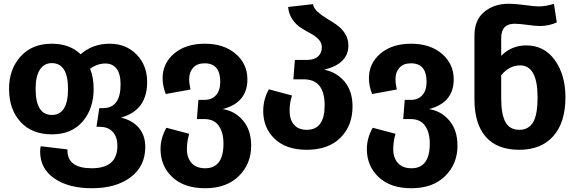

<svg xmlns="http://www.w3.org/2000/svg" viewBox="-20 -778 3078 1019"><path d="M622 -154Q684 -139 717.5 -99Q751 -59 751 2Q751 104 673.5 162.5Q596 221 467 221Q344 221 268.5 169Q193 117 193 26Q193 12 196 -2L338 15V20Q338 115 467 115Q603 115 603 -4Q603 -51 578.5 -78Q554 -105 509 -105H492L507 -204H526Q620 -204 620 -330Q620 -386 598.5 -413.5Q577 -441 540 -441Q496 -441 458 -413Q477 -368 477 -306Q477 -201 418.5 -133Q360 -65 255 -65Q149 -65 88.5 -131.5Q28 -198 28 -307Q28 -410 89 -478Q150 -546 255 -546Q350 -546 408 -490Q472 -546 562 -546Q649 -546 705 -488.5Q761 -431 761 -343Q761 -192 622 -154ZM341 -306Q341 -443 255 -443Q214 -443 191.5 -408Q169 -373 169 -307Q169 -168 255 -168Q341 -168 341 -306Z M1162 -199Q1227 -189 1270 -138Q1313 -87 1313 -5Q1313 92 1247.5 156.5Q1182 221 1069 221Q957 221 894.5 162Q832 103 832 13Q832 -45 863 -100L984 -68Q972 -26 972 13Q972 60 997 87.5Q1022 115 1069 115Q1166 115 1166 -16Q1166 -75 1141 -110.5Q1116 -146 1065 -146H1025L1033 -248H1066Q1104 -248 1126.5 -273Q1149 -298 1149 -344Q1149 -442 1066 -442Q1026 -442 1005 -418.5Q984 -395 984 -358Q984 -333 991 -303L860 -279Q843 -321 843 -363Q843 -442 904.5 -494Q966 -546 1067 -546Q1168 -546 1230.5 -492.5Q1293 -439 1293 -357Q1293 -233 1162 -199Z M1701 -408Q1767 -395 1809 -344.5Q1851 -294 1851 -213Q1851 -111 1787 -47Q1723 17 1608 17Q1499 17 1438 -41Q1377 -99 1377 -189Q1377 -251 1407 -304L1530 -271Q1517 -234 1517 -190Q1517 -143 1540.5 -116Q1564 -89 1608 -89Q1703 -89 1703 -219Q1703 -357 1592 -357H1537L1545 -460H1610Q1648 -460 1668 -478.5Q1688 -497 1688 -526Q1688 -551 1671 -569Q1654 -587 1628.5 -600.5Q1603 -614 1577.5 -630Q1552 -646 1532.5 -674Q1513 -702 1509 -741L1641 -756Q1645 -734 1666 -715Q1687 -696 1714 -680Q1741 -664 1767 -646Q1793 -628 1811 -600Q1829 -572 1829 -536Q1829 -440 1701 -408Z M2257 -199Q2322 -189 2365 -138Q2408 -87 2408 -5Q2408 92 2342.5 156.5Q2277 221 2164 221Q2052 221 1989.5 162Q1927 103 1927 13Q1927 -45 1958 -100L2079 -68Q2067 -26 2067 13Q2067 60 2092 87.5Q2117 115 2164 115Q2261 115 2261 -16Q2261 -75 2236 -110.5Q2211 -146 2160 -146H2120L2128 -248H2161Q2199 -248 2221.5 -273Q2244 -298 2244 -344Q2244 -442 2161 -442Q2121 -442 2100 -418.5Q2079 -395 2079 -358Q2079 -333 2086 -303L1955 -279Q1938 -321 1938 -363Q1938 -442 1999.5 -494Q2061 -546 2162 -546Q2263 -546 2325.5 -492.5Q2388 -439 2388 -357Q2388 -233 2257 -199Z M2773 -537Q2869 -537 2925 -458.5Q2981 -380 2981 -262Q2981 -128 2916.5 -55.5Q2852 17 2736 17Q2619 17 2558.5 -51.5Q2498 -120 2498 -251V-586Q2497 -671 2549.5 -714.5Q2602 -758 2679 -758Q2716 -758 2766.5 -751Q2817 -744 2837 -744Q2879 -744 2920 -758L2935 -659Q2893 -640 2846 -640Q2821 -640 2779 -646Q2737 -652 2711 -652Q2640 -652 2640 -576V-482Q2695 -537 2773 -537ZM2736 -89Q2785 -89 2809 -128.5Q2833 -168 2833 -262Q2833 -431 2740 -431Q2684 -431 2640 -379V-257Q2640 -170 2663 -129.5Q2686 -89 2736 -89Z"/></svg>

Font: FiraGO SemiBold
Style: Regular
Weight: 600
Designer: bBox Type
Foundry: bBox Type GmbH
Version: Version 1.001;PS 001.001;hotconv 1.0.88;makeotf.lib2.5.64775